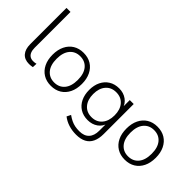

<svg xmlns="http://www.w3.org/2000/svg" viewBox="-58 -1293 2068 2068"><g transform="rotate(45 976.0 -258.5)"><path d="M221 8Q153 8 116.5 -34Q80 -76 80 -153V-705H141V-160Q141 -122 151.5 -96.5Q162 -71 182 -58Q202 -45 231 -45Q244 -45 255.5 -46.5Q267 -48 277 -51L275 2Q260 5 247 6.5Q234 8 221 8Z M553 8Q485 8 435 -23Q385 -54 357.5 -110Q330 -166 330 -243Q330 -319 357.5 -375.5Q385 -432 435 -463Q485 -494 553 -494Q622 -494 672 -463Q722 -432 749.5 -375.5Q777 -319 777 -243Q777 -166 749.5 -110Q722 -54 672 -23Q622 8 553 8ZM553 -43Q628 -43 671.5 -95Q715 -147 715 -243Q715 -338 671.5 -390Q628 -442 553 -442Q480 -442 436 -390Q392 -338 392 -243Q392 -147 436 -95Q480 -43 553 -43Z M1118 188Q1056 188 1002.5 171Q949 154 907 121L930 75Q961 97 990 111Q1019 125 1049.5 131Q1080 137 1116 137Q1189 137 1227 96.5Q1265 56 1265 -19V-143H1275Q1260 -81 1211 -46Q1162 -11 1095 -11Q1028 -11 979 -41.5Q930 -72 903.5 -126.5Q877 -181 877 -253Q877 -325 903.5 -379Q930 -433 979 -463.5Q1028 -494 1095 -494Q1162 -494 1211 -458.5Q1260 -423 1274 -363H1264V-485H1324V-28Q1324 43 1301 91.5Q1278 140 1232 164Q1186 188 1118 188ZM1102 -63Q1177 -63 1221 -114.5Q1265 -166 1265 -253Q1265 -340 1221 -391Q1177 -442 1102 -442Q1027 -442 983 -391Q939 -340 939 -253Q939 -166 983 -114.5Q1027 -63 1102 -63Z M1678 8Q1610 8 1560 -23Q1510 -54 1482.5 -110Q1455 -166 1455 -243Q1455 -319 1482.5 -375.5Q1510 -432 1560 -463Q1610 -494 1678 -494Q1747 -494 1797 -463Q1847 -432 1874.5 -375.5Q1902 -319 1902 -243Q1902 -166 1874.5 -110Q1847 -54 1797 -23Q1747 8 1678 8ZM1678 -43Q1753 -43 1796.5 -95Q1840 -147 1840 -243Q1840 -338 1796.5 -390Q1753 -442 1678 -442Q1605 -442 1561 -390Q1517 -338 1517 -243Q1517 -147 1561 -95Q1605 -43 1678 -43Z"/></g></svg>

Font: Nunito Sans 12pt Light
Style: Regular
Weight: 300
Designer: Vernon Adams
Foundry: Vernon Adams
Version: Version 3.101;gftools[0.9.27]